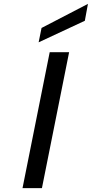

<svg xmlns="http://www.w3.org/2000/svg" viewBox="-20 -969 473 989"><path d="M236 -700H336L196 0H96ZM433 -949 417 -862 179 -751 194 -825Z"/></svg>

Font: Albert Sans Medium
Style: Italic
Weight: 500
Italic angle: -11.25°
Designer: Andreas Rasmussen
Foundry: a.Foundry
Version: Version 1.025